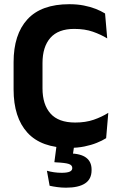

<svg xmlns="http://www.w3.org/2000/svg" viewBox="-20 -672 556 890"><path d="M301.5 13.5Q171.5 13.5 107.2 -57Q43 -127.5 43 -257.5V-383.5Q43 -512.5 107.2 -582.5Q171.5 -652.5 301 -652.5Q338 -652.5 368.5 -646.5Q399 -640.5 423.8 -630.8Q448.5 -621 467 -609.5L477 -494Q447.5 -512 410.5 -525Q373.5 -538 324 -538Q250 -538 213.5 -496.5Q177 -455 177 -379.5V-262.5Q177 -187.5 214 -145.8Q251 -104 328.5 -104Q377 -104 414.5 -117Q452 -130 482 -149L472 -31.5Q454 -20 428.5 -9.8Q403 0.5 371.2 7Q339.5 13.5 301.5 13.5ZM244 -11.5H326L314 70L263.5 40Q273 39 282.8 38.8Q292.5 38.5 302 39Q354.5 40 379.5 59Q404.5 78 404.5 114V117Q404.5 158.5 374.2 178.2Q344 198 286 198Q265 198 245 195.2Q225 192.5 210 189L197.5 119.5Q213 124 230.5 126.5Q248 129 266 129Q290.5 129 302.8 123.8Q315 118.5 315 107.5V106.5Q315 93.5 298.8 88Q282.5 82.5 238.5 80.5Q235 80 233.8 80Q232.5 80 232 80Z"/></svg>

Font: Anek Malayalam Medium SemiBold
Style: Regular
Weight: 600
Version: Version 1.003